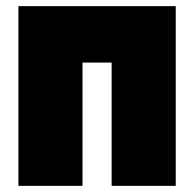

<svg xmlns="http://www.w3.org/2000/svg" viewBox="-20 -576 633 626"><path d="M249 30V-372H344V30H553V-556H40V30Z"/></svg>

Font: Repo ExtraBlack
Style: Regular
Weight: 400
Designer: Stefan Peev
Foundry: Context Ltd
Version: Version 001.502